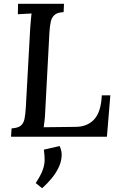

<svg xmlns="http://www.w3.org/2000/svg" viewBox="-20 -720 627 1011"><path d="M317 -700 315 -656Q284 -655 268.5 -642.5Q253 -630 247.5 -606.5Q242 -583 240 -545L218 -131Q217 -104 214.5 -83.5Q212 -63 210 -50L380 -52Q441 -53 476.5 -92Q512 -131 516 -218H561L543 0H38L41 -44Q74 -46 89 -58Q104 -70 109 -94Q114 -118 116 -155L139 -571Q141 -593 142.5 -613.5Q144 -634 146 -649Q129 -648 109.5 -647Q90 -646 74 -645L75 -700ZM202 271 168 244Q195 203 205 175Q215 147 215 122.5Q215 98 211 68L294 49Q301 64 303.5 78.5Q306 93 304 108Q302 134 288.5 162.5Q275 191 252.5 218.5Q230 246 202 271Z"/></svg>

Font: Lora Medium
Style: Italic
Weight: 500
Italic angle: -3°
Designer: Olga Karpushina, Alexei Vanyashin (Cyrillic)
Foundry: Cyreal
Version: Version 3.004